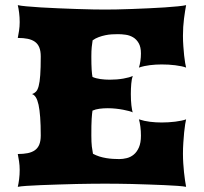

<svg xmlns="http://www.w3.org/2000/svg" viewBox="-20 -723 789 743"><path d="M48.8 0Q51.8 -12.2 54 -29.5Q56.2 -46.9 56.2 -65.4Q56.2 -82.5 53.7 -98.9Q51.3 -115.2 48.8 -127Q70.8 -127 87.4 -130.4Q104 -133.8 115.2 -141.8Q126.5 -149.9 132.1 -163.8Q137.7 -177.7 137.7 -198.7Q137.7 -239.7 135.5 -269Q133.3 -298.3 129.2 -317.4Q125 -336.4 118.7 -346.4Q112.3 -356.4 104 -358.9Q112.8 -361.8 119.1 -368.2Q125.5 -374.5 129.6 -389.9Q133.8 -405.3 135.7 -432.4Q137.7 -459.5 137.7 -504.4Q137.7 -525.4 132.1 -539.3Q126.5 -553.2 115.2 -561.3Q104 -569.3 87.4 -572.8Q70.8 -576.2 48.8 -576.2Q51.3 -587.9 53.7 -604.2Q56.2 -620.6 56.2 -637.7Q56.2 -656.2 54 -673.6Q51.8 -690.9 48.8 -703.1Q58.6 -700.7 82.5 -698.5Q106.4 -696.3 138.2 -694.3Q169.9 -692.4 206.1 -690.9Q242.2 -689.5 276.6 -688.2Q311 -687 340.1 -686.5Q369.1 -686 386.7 -686Q404.3 -686 431.6 -686.5Q459 -687 490.5 -688.2Q522 -689.5 554.9 -690.9Q587.9 -692.4 616.9 -694.3Q646 -696.3 668.2 -698.5Q690.4 -700.7 700.2 -703.1Q696.3 -682.6 692.1 -651.1Q688 -619.6 688 -584.5Q688 -564 689.5 -544.2Q690.9 -524.4 692.6 -508.1Q694.3 -491.7 696.5 -479.5Q698.7 -467.3 700.2 -461.4Q692.9 -464.4 681.9 -466.6Q670.9 -468.8 658.2 -470.5Q645.5 -472.2 631.8 -472.9Q618.2 -473.6 605.5 -473.6Q583 -473.6 560.5 -470.9Q538.1 -468.3 517.6 -461.4Q521 -471.7 523.2 -486.3Q525.4 -501 525.4 -516.1Q525.4 -541 516.8 -555.9Q508.3 -570.8 495.1 -578.6Q481.9 -586.4 466.3 -588.6Q450.7 -590.8 436.5 -590.8Q425.3 -590.8 412.8 -590.1Q400.4 -589.4 387.5 -586.7Q374.5 -584 361.8 -579.3Q349.1 -574.7 338.4 -566.9Q336.4 -555.7 335 -541Q333.5 -526.4 333.5 -504.4Q333.5 -471.7 334.7 -453.4Q335.9 -435.1 337.9 -425.3Q351.1 -419.4 368.7 -417Q386.2 -414.6 404.8 -414.6Q432.6 -414.6 457.5 -418.9Q482.4 -423.3 493.7 -429.2Q489.7 -418.5 488 -399.4Q486.3 -380.4 486.3 -359.4Q486.3 -347.7 486.8 -336.2Q487.3 -324.7 488.5 -315.2Q489.7 -305.7 491 -298.6Q492.2 -291.5 493.7 -288.1Q489.3 -290.5 479.5 -293.2Q469.7 -295.9 456.8 -298.3Q443.8 -300.8 428.5 -302.5Q413.1 -304.2 397 -304.2Q380.4 -304.2 365.2 -302.2Q350.1 -300.3 337.9 -294.9Q336.9 -289.1 336.2 -281.5Q335.4 -273.9 334.7 -262.5Q334 -251 333.7 -235.4Q333.5 -219.7 333.5 -198.7Q333.5 -172.4 335.4 -156Q337.4 -139.6 339.8 -127.9Q351.6 -121.6 364.7 -117.4Q377.9 -113.3 391.4 -111.1Q404.8 -108.9 417.5 -108.2Q430.2 -107.4 441.4 -107.4Q455.6 -107.4 470.5 -111.1Q485.4 -114.7 497.6 -124.8Q509.8 -134.8 517.6 -152.6Q525.4 -170.4 525.4 -198.2Q525.4 -215.8 523.2 -232.9Q521 -250 517.6 -261.2Q538.1 -254.4 560.5 -251.7Q583 -249 605.5 -249Q618.2 -249 631.8 -249.8Q645.5 -250.5 658.2 -252.2Q670.9 -253.9 681.9 -256.1Q692.9 -258.3 700.2 -261.2Q698.7 -254.9 696.5 -241.7Q694.3 -228.5 692.6 -210.7Q690.9 -192.9 689.5 -171.6Q688 -150.4 688 -128.4Q688 -109.4 689.2 -91.1Q690.4 -72.8 692.1 -56.2Q693.8 -39.6 696 -25.1Q698.2 -10.7 700.2 0Q690.4 -2 668.2 -3.7Q646 -5.4 616.9 -6.6Q587.9 -7.8 554.9 -9Q522 -10.3 490.5 -11Q459 -11.7 431.6 -12Q404.3 -12.2 386.7 -12.2Q369.1 -12.2 340.1 -12Q311 -11.7 276.6 -11Q242.2 -10.3 206.1 -9Q169.9 -7.8 138.2 -6.6Q106.4 -5.4 82.5 -3.7Q58.6 -2 48.8 0Z"/></svg>

Font: Arbutus
Style: Regular
Weight: 400
Designer: Karolina Lach
Foundry: Sorkin Type Co.
Version: Version 1.003